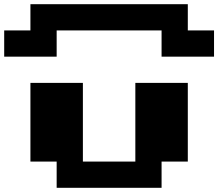

<svg xmlns="http://www.w3.org/2000/svg" viewBox="-20 -895 1040 915"><path d="M125 -875H875V-750H1000V-625H750V-750H250V-625H0V-750H125ZM125 -500H375V-125H625V-500H875V-125H750V0H250V-125H125Z"/></svg>

Font: Dogica
Style: Bold
Weight: 700
Monospace: yes
Designer: Roberto Mocci
Version: Version 001.000